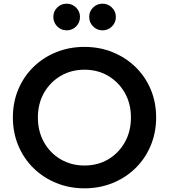

<svg xmlns="http://www.w3.org/2000/svg" viewBox="-20 -1012 918 1044"><path d="M439 12Q522 12 593 -17Q664 -46 717 -98Q770 -150 799.5 -220.5Q829 -291 829 -373Q829 -456 799.5 -526Q770 -596 717 -647.5Q664 -699 593 -728Q522 -757 439 -757Q356 -757 285 -728Q214 -699 161.5 -647.5Q109 -596 79.5 -526Q50 -456 50 -373Q50 -291 79.5 -220.5Q109 -150 162 -98Q215 -46 286 -17Q357 12 439 12ZM439 -112Q367 -112 309.5 -146Q252 -180 219 -239Q186 -298 186 -373Q186 -448 219 -506.5Q252 -565 309.5 -599Q367 -633 439 -633Q512 -633 569 -599Q626 -565 659 -506.5Q692 -448 692 -373Q692 -298 659 -239Q626 -180 569 -146Q512 -112 439 -112ZM343 -847Q372 -847 393.5 -868Q415 -889 415 -920Q415 -950 393.5 -971Q372 -992 343 -992Q312 -992 291 -971Q270 -950 270 -920Q270 -890 291 -868.5Q312 -847 343 -847ZM538 -847Q567 -847 588.5 -868Q610 -889 610 -920Q610 -950 588.5 -971Q567 -992 538 -992Q507 -992 486 -971Q465 -950 465 -920Q465 -890 486 -868.5Q507 -847 538 -847Z"/></svg>

Font: Plus Jakarta Sans
Style: Bold
Weight: 700
Designer: Gumpita Rahayu
Foundry: Tokotype
Version: Version 2.004; ttfautohint (v1.8.3)